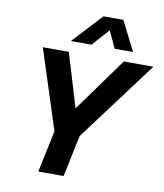

<svg xmlns="http://www.w3.org/2000/svg" viewBox="-103 -1069 987 1153"><g transform="rotate(10 390.5 -493.0)"><path d="M364.2 0H209.8L263.4 -254.8L107 -740H265.4L377.4 -368.8L337.8 -375.8L600.8 -740H781.4L417.4 -253ZM392 -805.8H266.4L433.8 -986H554.4L645.8 -805.8H533.4L485.2 -909.8Z"/></g></svg>

Font: Be Vietnam Pro Variable Thin
Style: Italic
Weight: 100
Italic angle: -12°
Designer: Lam Bao, Tony Le, Vietanh Nguyen
Foundry: Yellow Type Foundry
Version: Version 1.002